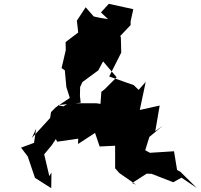

<svg xmlns="http://www.w3.org/2000/svg" viewBox="-20 -925 1049 1004"><path d="M545 -825 506 -831 470 -839 428 -887 382 -817 389 -755 323 -705 324 -663 302 -569 319 -557 327 -470 345 -413 272 -364 247 -339 242 -308 147 -204 169 -252 158 -178 90 -153 125 -107 163 5 210 35 248 59 249 -23 238 -4 211 -118 251 -166 272 -198 279 -184 389 -200 388 -172 477 -230 501 -159 582 -163V-45L604 -20L692 41L671 32L747 -17L773 -16L886 28L929 4L1009 58L923 -27L906 -36L890 -134L764 -126L731 -144L738 -135L761 -209L831 -267L792 -239L815 -373L711 -350L742 -497L705 -455L679 -480L551 -525L614 -650L612 -729L609 -737L663 -794V-813L677 -877L549 -905L508 -860ZM551 -330 517 -380 484 -385H338L312 -369L280 -375L402 -388L398 -423L399 -470L411 -496L494 -557L519 -604L590 -521L527 -458L510 -445L504 -362L522 -316Z"/></svg>

Font: Hussar Lance
Style: Regular
Weight: 700
Foundry: Cannot Into Space Fonts, PlusOne Fonts
Version: Version 2.27